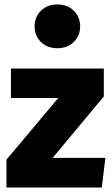

<svg xmlns="http://www.w3.org/2000/svg" viewBox="-20 -840 500 860"><path d="M163.5 -792Q192 -820 237 -820Q282 -820 310.5 -792Q339 -764 339 -722Q339 -680 310.5 -652Q282 -624 237 -624Q192 -624 163.5 -652Q135 -680 135 -722Q135 -764 163.5 -792ZM445 -533V-408L216 -133H452L436 0H9V-125L241 -401H29V-533Z"/></svg>

Font: FiraGO ExtraBold
Style: Regular
Weight: 800
Designer: bBox Type
Foundry: bBox Type GmbH
Version: Version 1.001;PS 001.001;hotconv 1.0.88;makeotf.lib2.5.64775